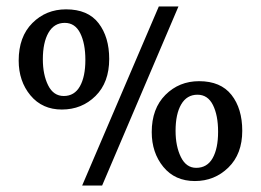

<svg xmlns="http://www.w3.org/2000/svg" viewBox="-20 -576 811 596"><path d="M172 -236Q111 -236 74.5 -280Q38 -324 38 -388Q38 -462 80.5 -504.5Q123 -547 185 -547Q253 -547 286 -504Q319 -461 319 -393Q319 -320 276.5 -278Q234 -236 172 -236ZM178 -278Q211 -278 228 -308Q245 -338 245 -390Q245 -441 229 -473Q213 -505 181 -505Q148 -505 130.5 -474.5Q113 -444 113 -392Q113 -344 129.5 -311Q146 -278 178 -278ZM235 0 473 -556H534L297 0ZM451 -166Q451 -239 493.5 -281.5Q536 -324 598 -324Q665 -324 698.5 -281.5Q732 -239 732 -170Q732 -98 689 -56Q646 -14 585 -14Q523 -14 487 -58Q451 -102 451 -166ZM525 -170Q525 -122 541.5 -88.5Q558 -55 589 -55Q623 -55 640 -85Q657 -115 657 -167Q657 -218 641 -250Q625 -282 593 -282Q560 -282 542.5 -252Q525 -222 525 -170Z"/></svg>

Font: Aikya Medium
Style: Regular
Weight: 500
Designer: Neelakash Kshetrimayum (Latin subset based on Merriweather by Eben Sorkin)
Foundry: Brand New Type
Version: Version 1.00 b005